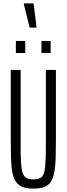

<svg xmlns="http://www.w3.org/2000/svg" viewBox="-20 -1098 391 1126"><path d="M176 8Q138 8 113.5 -1Q89 -10 74.5 -30.5Q60 -51 53 -85.5Q46 -120 44.5 -171Q43 -222 43 -292V-688H101V-257Q101 -191 103 -149.5Q105 -108 112 -86Q119 -64 134.5 -55Q150 -46 176 -46Q203 -46 217.5 -54.5Q232 -63 238.5 -85.5Q245 -108 247 -149.5Q249 -191 249 -257V-688H308V-292Q308 -222 306.5 -171Q305 -120 298 -85.5Q291 -51 277 -30.5Q263 -10 238.5 -1Q214 8 176 8ZM73 -787V-858H128V-787ZM223 -787V-858H277V-787ZM154 -936 120 -1073V-1078H177L194 -942V-936Z"/></svg>

Font: Saira UltraCondensed
Style: Regular
Weight: 400
Width: 1
Designer: Hector Gatti with collaboration of the Omnibus-Type team
Foundry: Omnibus-Type
Version: Version 1.101